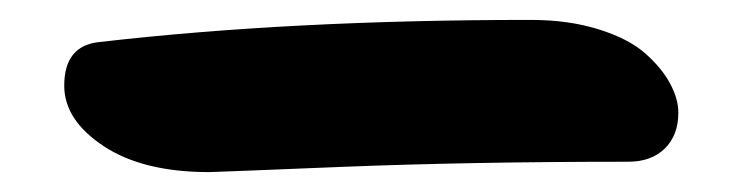

<svg xmlns="http://www.w3.org/2000/svg" viewBox="-20 72 740 191"><path d="M188 243.2Q122.1 243.2 83 217.3Q43.9 191.4 43.9 157.2Q43.9 117.2 79.1 113.8Q269.5 91.8 507.8 91.8Q545.9 91.8 575.9 101.3Q606 110.8 622.3 125.5Q638.7 140.1 646.7 155.3Q654.8 170.4 654.8 184.1Q654.8 206.5 641.4 219.7Q627.9 232.9 605 232.9Q448.2 232.9 320.3 238Q192.4 243.2 188 243.2Z"/></svg>

Font: Shantell Sans Bouncy
Style: Bold
Weight: 700
Designer: Stephen Nixon, Anya Danilova, Shantell Martin
Foundry: Arrow Type
Version: Version 1.006;[9816181b4]